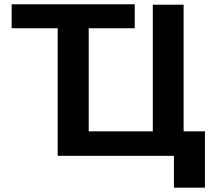

<svg xmlns="http://www.w3.org/2000/svg" viewBox="-20 -722 1002 892"><path d="M248 0V-590.8H34.2V-702.1H606V-590.8H392.1V-111.8H689.9V-700.2H833V-111.8H932.1V149.9H788.1V2H249V0Z"/></svg>

Font: LT Superior
Style: Bold
Weight: 400
Designer: Daniel Lyons
Foundry: LyonsType
Version: Version 1.000